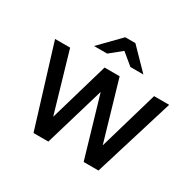

<svg xmlns="http://www.w3.org/2000/svg" viewBox="-152 -878 1075 1051"><g transform="rotate(30 385.5 -352.5)"><path d="M180.2 0 24.9 -504.9H120.1L229 -130.9L337.9 -504.9H433.1L542 -130.9L650.9 -504.9H746.1L590.8 0H497.1L386.2 -378.9L273.9 0ZM353 -705.1H417L541 -578.1H459L386.2 -638.2L312 -578.1H229Z"/></g></svg>

Font: LT Superior Med
Style: Regular
Weight: 500
Designer: Daniel Lyons
Foundry: LyonsType
Version: Version 1.000